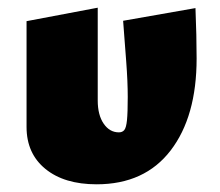

<svg xmlns="http://www.w3.org/2000/svg" viewBox="-20 -469 571 499"><path d="M49 -139V-414L234 -449V-208Q234 -170 249.5 -147.5Q265 -125 289 -125Q298 -125 303 -131Q308 -137 310 -156.5Q312 -176 312 -217Q312 -257 308 -309.5Q304 -362 303 -375L300 -415L488 -448Q491 -375 491 -317Q491 -166 423.5 -78Q356 10 231 10Q147 10 98 -30Q49 -70 49 -139Z"/></svg>

Font: Ysabeau Heavy
Style: Regular
Weight: 800
Designer: Christian Thalmann (Catharsis Fonts)
Version: Version 0.003